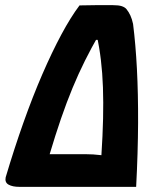

<svg xmlns="http://www.w3.org/2000/svg" viewBox="-20 -726 640 746"><path d="M418 -706Q441 -706 453 -702Q465 -698 471 -691Q480 -680 486.5 -666Q493 -652 497 -633Q507 -554 512 -458Q517 -362 516.5 -248Q516 -134 509 0H55Q29 0 13.5 -8.5Q-2 -17 2 -37Q35 -148 71 -249.5Q107 -351 144.5 -437.5Q182 -524 218.5 -592Q255 -660 289 -705Q321 -706 353.5 -706Q386 -706 418 -706ZM173 -127H310Q326 -127 342 -126Q358 -125 374 -123Q379 -199 380.5 -264.5Q382 -330 380 -386.5Q378 -443 372 -493Q366 -543 356 -588L383 -571H326L362 -587Q335 -540 310 -490Q285 -440 262 -384.5Q239 -329 217 -265Q195 -201 173 -127Z"/></svg>

Font: Rec Mono Semicasual
Style: Bold Italic
Weight: 700
Italic angle: -10°
Version: Version 1.085; ttfautohint (v1.8.4.7-5d5b)